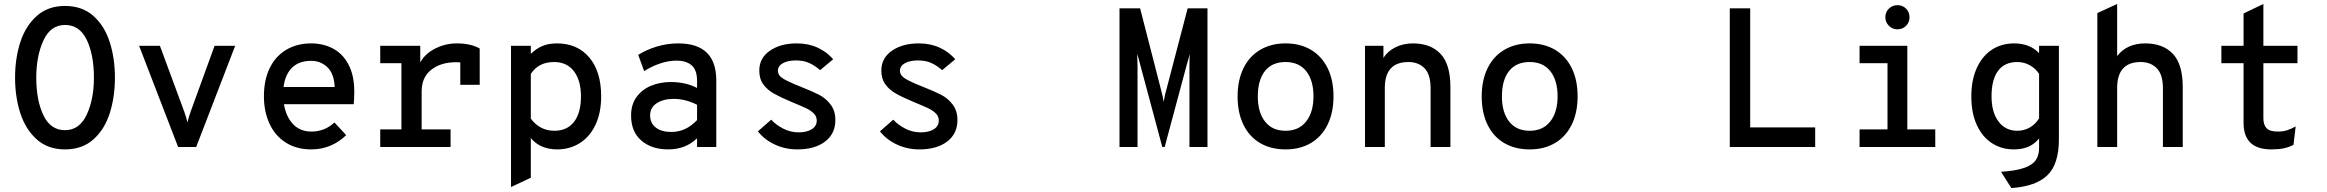

<svg xmlns="http://www.w3.org/2000/svg" viewBox="-20 -742 11744 969"><path d="M56 -350Q56 -447 82.5 -529Q109 -611 165.5 -661.5Q222 -712 308 -712Q395 -712 451.5 -661.5Q508 -611 534 -529Q560 -447 560 -350Q560 -253 534 -171Q508 -89 451.5 -38.5Q395 12 308 12Q222 12 165.5 -38.5Q109 -89 82.5 -171Q56 -253 56 -350ZM454 -350Q454 -465 418 -540.5Q382 -616 308 -616Q235 -616 199 -537.5Q163 -459 163 -350Q163 -236 199 -160.5Q235 -85 308 -85Q381 -85 417.5 -163Q454 -241 454 -350Z M682 -511H787L910 -178Q921 -147 926 -124Q931 -147 942 -178L1063 -511H1167L970 0H879Z M1765 -216H1413Q1424 -152 1459.5 -115Q1495 -78 1552 -78Q1619 -78 1668 -124L1727 -60Q1694 -27 1649 -7.5Q1604 12 1551 12Q1477 12 1423 -22Q1369 -56 1340.5 -117Q1312 -178 1312 -256Q1312 -339 1341.5 -399Q1371 -459 1425 -491Q1479 -523 1551 -523Q1612 -523 1661.5 -496.5Q1711 -470 1739.5 -415Q1768 -360 1768 -279Q1768 -241 1765 -216ZM1669 -303Q1666 -371 1632 -403Q1598 -435 1551 -435Q1489 -435 1454 -400.5Q1419 -366 1411 -303Z M2401 -497V-314H2303V-427Q2296 -428 2282 -428Q2205 -428 2156.5 -390Q2108 -352 2108 -281V-89H2254V0H1899V-89H2006V-423H1899V-511H2101V-427Q2125 -471 2176.5 -497Q2228 -523 2285 -523Q2356 -523 2401 -497Z M2559 -511H2659V-470Q2684 -495 2715.5 -509Q2747 -523 2791 -523Q2894 -523 2954 -452Q3014 -381 3014 -256Q3014 -173 2985.5 -112.5Q2957 -52 2906.5 -20Q2856 12 2792 12Q2707 12 2659 -45V155L2559 202ZM2912 -256Q2912 -336 2876.5 -382.5Q2841 -429 2776 -429Q2698 -429 2659 -369V-143Q2705 -82 2778 -82Q2842 -82 2877 -127Q2912 -172 2912 -256Z M3165 -159Q3165 -215 3193 -253Q3221 -291 3266.5 -309.5Q3312 -328 3365 -328Q3441 -328 3498 -298V-333Q3498 -389 3470.5 -412.5Q3443 -436 3394 -436Q3354 -436 3311 -421.5Q3268 -407 3231 -383L3201 -465Q3240 -490 3293 -506.5Q3346 -523 3403 -523Q3595 -523 3595 -336V0H3498V-44Q3440 12 3352 12Q3269 12 3217 -32.5Q3165 -77 3165 -159ZM3498 -136V-213Q3474 -226 3443 -234.5Q3412 -243 3380 -243Q3329 -243 3295 -221.5Q3261 -200 3261 -159Q3261 -121 3289.5 -98.5Q3318 -76 3368 -76Q3442 -76 3498 -136Z M3805 -79 3872 -138Q3896 -112 3932.5 -93Q3969 -74 4011 -74Q4051 -74 4076.5 -89.5Q4102 -105 4102 -134Q4102 -155 4086.5 -170Q4071 -185 4049 -195.5Q4027 -206 3976 -227Q3919 -251 3886 -269.5Q3853 -288 3832.5 -316Q3812 -344 3812 -386Q3812 -449 3865.5 -486Q3919 -523 4001 -523Q4060 -523 4106.5 -501.5Q4153 -480 4185 -443L4119 -388Q4094 -410 4065.5 -423.5Q4037 -437 3997 -437Q3956 -437 3931 -423Q3906 -409 3906 -385Q3906 -361 3933.5 -344.5Q3961 -328 4022 -304Q4080 -281 4114 -263.5Q4148 -246 4172 -214.5Q4196 -183 4196 -136Q4196 -67 4144 -27.5Q4092 12 4004 12Q3943 12 3890.5 -12.5Q3838 -37 3805 -79Z M4421 -79 4488 -138Q4512 -112 4548.5 -93Q4585 -74 4627 -74Q4667 -74 4692.5 -89.5Q4718 -105 4718 -134Q4718 -155 4702.5 -170Q4687 -185 4665 -195.5Q4643 -206 4592 -227Q4535 -251 4502 -269.5Q4469 -288 4448.5 -316Q4428 -344 4428 -386Q4428 -449 4481.5 -486Q4535 -523 4617 -523Q4676 -523 4722.5 -501.5Q4769 -480 4801 -443L4735 -388Q4710 -410 4681.5 -423.5Q4653 -437 4613 -437Q4572 -437 4547 -423Q4522 -409 4522 -385Q4522 -361 4549.5 -344.5Q4577 -328 4638 -304Q4696 -281 4730 -263.5Q4764 -246 4788 -214.5Q4812 -183 4812 -136Q4812 -67 4760 -27.5Q4708 12 4620 12Q4559 12 4506.5 -12.5Q4454 -37 4421 -79Z M5630 -700H5734L5837 -299Q5850 -250 5853 -228Q5858 -262 5869 -299L5974 -700H6074V0H5983V-410Q5983 -453 5985 -470L5968 -410L5858 0H5846L5736 -410Q5734 -420 5725 -451L5719 -470L5721 -410V0H5630Z M6226 -255Q6226 -337 6255.5 -397.5Q6285 -458 6340 -490.5Q6395 -523 6468 -523Q6542 -523 6596.5 -490.5Q6651 -458 6680.5 -398Q6710 -338 6710 -256Q6710 -174 6680.5 -113.5Q6651 -53 6596.5 -20.5Q6542 12 6468 12Q6394 12 6339.5 -20Q6285 -52 6255.5 -112.5Q6226 -173 6226 -255ZM6609 -256Q6609 -336 6572.5 -382.5Q6536 -429 6468 -429Q6400 -429 6364 -383.5Q6328 -338 6328 -255Q6328 -175 6364.5 -128.5Q6401 -82 6468 -82Q6535 -82 6572 -129Q6609 -176 6609 -256Z M7300 -303V0H7200V-296Q7200 -366 7169.5 -397.5Q7139 -429 7088 -429Q6969 -429 6969 -298V0H6869V-511H6962V-449Q6981 -482 7021 -502.5Q7061 -523 7111 -523Q7200 -523 7250 -470.5Q7300 -418 7300 -303Z M7458 -255Q7458 -337 7487.5 -397.5Q7517 -458 7572 -490.5Q7627 -523 7700 -523Q7774 -523 7828.5 -490.5Q7883 -458 7912.5 -398Q7942 -338 7942 -256Q7942 -174 7912.5 -113.5Q7883 -53 7828.5 -20.5Q7774 12 7700 12Q7626 12 7571.5 -20Q7517 -52 7487.5 -112.5Q7458 -173 7458 -255ZM7841 -256Q7841 -336 7804.5 -382.5Q7768 -429 7700 -429Q7632 -429 7596 -383.5Q7560 -338 7560 -255Q7560 -175 7596.5 -128.5Q7633 -82 7700 -82Q7767 -82 7804 -129Q7841 -176 7841 -256Z M8710 -700H8813V-99H9141V0H8710Z M9495 -655Q9495 -681 9513 -698.5Q9531 -716 9556 -716Q9582 -716 9599.5 -698.5Q9617 -681 9617 -655Q9617 -629 9599.5 -611.5Q9582 -594 9556 -594Q9531 -594 9513 -612Q9495 -630 9495 -655ZM9747 -89V0H9365V-89H9506V-423H9365V-511H9606V-89Z M10079 125Q10154 120 10195.5 105.5Q10237 91 10254 66.5Q10271 42 10271 4V-43Q10248 -15 10217 -1.5Q10186 12 10143 12Q10083 12 10034.5 -18.5Q9986 -49 9957.5 -109.5Q9929 -170 9929 -256Q9929 -338 9956.5 -398.5Q9984 -459 10032.5 -491Q10081 -523 10145 -523Q10224 -523 10271 -474V-511H10371V-39Q10371 87 10312.5 143Q10254 199 10131 207ZM10271 -145V-369Q10254 -396 10224.5 -412.5Q10195 -429 10161 -429Q10097 -429 10064 -384.5Q10031 -340 10031 -256Q10031 -176 10066 -129Q10101 -82 10161 -82Q10195 -82 10224 -98.5Q10253 -115 10271 -145Z M10565 -676 10665 -722V-459Q10714 -523 10807 -523Q10896 -523 10946 -470.5Q10996 -418 10996 -303V0H10896V-296Q10896 -366 10865 -397.5Q10834 -429 10784 -429Q10665 -429 10665 -298V0H10565Z M11303 -122V-423H11191V-511H11303V-674L11403 -722V-511H11575V-423H11403V-146Q11403 -112 11419 -95Q11435 -78 11476 -78Q11503 -78 11524 -85Q11545 -92 11566 -104L11555 -11Q11532 1 11506 6.5Q11480 12 11443 12Q11303 12 11303 -122Z"/></svg>

Font: Overpass Mono Light
Style: Bold
Weight: 600
Monospace: yes
Designer: Delve Withrington, Dave Bailey
Foundry: Delve Fonts
Version: Version 1.000;DELV;Overpass